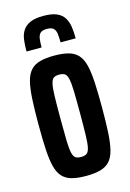

<svg xmlns="http://www.w3.org/2000/svg" viewBox="-109 -747 549 811"><g transform="rotate(-15 165.0 -342.0)"><path d="M165 8Q127 8 102 1Q77 -6 61.5 -23Q46 -40 38.5 -70Q31 -100 28.5 -145.5Q26 -191 26 -255Q26 -319 28.5 -364.5Q31 -410 38.5 -440Q46 -470 61.5 -487Q77 -504 102.5 -511Q128 -518 165 -518Q202 -518 227.5 -511Q253 -504 268.5 -487Q284 -470 291.5 -440Q299 -410 301.5 -364.5Q304 -319 304 -255Q304 -191 301.5 -145.5Q299 -100 291.5 -70Q284 -40 268.5 -23Q253 -6 227.5 1Q202 8 165 8ZM165 -75Q179 -75 188 -80Q197 -85 201.5 -102.5Q206 -120 207 -156.5Q208 -193 208 -255Q208 -317 207 -353Q206 -389 201.5 -407Q197 -425 188 -430Q179 -435 165 -435Q150 -435 141.5 -430Q133 -425 128.5 -407.5Q124 -390 123 -353.5Q122 -317 122 -255Q122 -193 123 -156.5Q124 -120 128.5 -102.5Q133 -85 141.5 -80Q150 -75 165 -75ZM164 -692Q201 -692 222.5 -682.5Q244 -673 254.5 -656Q265 -639 268.5 -616.5Q272 -594 272 -565H206Q206 -587 204 -602.5Q202 -618 193.5 -626.5Q185 -635 164 -635Q144 -635 135.5 -626.5Q127 -618 125 -602.5Q123 -587 123 -565H57Q57 -594 60 -616.5Q63 -639 74 -656Q85 -673 106.5 -682.5Q128 -692 164 -692Z"/></g></svg>

Font: Saira UltraCondensed
Style: Bold
Weight: 700
Width: 1
Designer: Hector Gatti with collaboration of the Omnibus-Type team
Foundry: Omnibus-Type
Version: Version 1.101